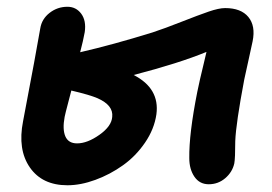

<svg xmlns="http://www.w3.org/2000/svg" viewBox="-20 -527 812 573"><path d="M181.2 25.9Q106 25.9 69.1 -27.3Q32.2 -80.6 48.8 -165Q88.9 -375.5 100.1 -441.9Q104.5 -470.2 127.9 -488.5Q151.4 -506.8 181.2 -506.8Q207 -506.8 222.4 -486.1Q237.8 -465.3 232.9 -431.2Q228.5 -406.7 219.2 -371.1Q316.9 -393.6 435.1 -430.2Q472.2 -442.4 522.2 -462.2Q572.3 -481.9 602.8 -492.4Q633.3 -502.9 651.9 -502.9Q699.2 -502.9 721.2 -476.3Q743.2 -449.7 733.9 -403.8Q730 -384.8 721.4 -346.4Q712.9 -308.1 709 -290Q684.1 -158.2 682.1 -106Q682.1 -54.2 679.2 -39.1Q673.3 -13.2 652.1 4.9Q630.9 22.9 603 22.9Q575.7 22.9 560.3 0.5Q544.9 -22 544.9 -55.2Q543.9 -127.4 568.8 -252.9Q572.3 -270 577.1 -291.3Q582 -312.5 587.9 -336.7Q593.8 -360.8 596.2 -372.1Q514.6 -338.4 378.9 -303.2Q457 -263.2 446.8 -186Q440.4 -141.6 412.8 -101.3Q385.3 -61 346.9 -33.7Q308.6 -6.3 264.6 9.8Q220.7 25.9 181.2 25.9ZM172.9 -178.2Q166 -141.1 175 -120.1Q184.1 -99.1 210 -99.1Q240.7 -99.1 276.9 -124.8Q313 -150.4 314.9 -178.2Q318.8 -212.9 271 -233.9Q248.5 -243.7 192.9 -256.8Q191.4 -250 183.3 -220Q175.3 -189.9 172.9 -178.2Z"/></svg>

Font: Shantell Sans Bouncy
Style: Italic
Weight: 600
Italic angle: -11.31°
Designer: Stephen Nixon, Anya Danilova, Shantell Martin
Foundry: Arrow Type
Version: Version 1.006;[9816181b4]